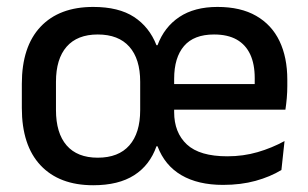

<svg xmlns="http://www.w3.org/2000/svg" viewBox="-20 -522 888 554"><path d="M249 12.5Q151 12.5 97 -45Q43 -102.5 43 -210.5V-280Q43 -387.5 97 -444.8Q151 -502 249 -502Q322.5 -502 366.8 -473Q411 -444 431.5 -391.5H434.5Q454 -444 497.5 -473Q541 -502 607.5 -502Q674.5 -502 719.2 -476.2Q764 -450.5 786.5 -403.5Q809 -356.5 809 -292V-273.5Q809 -256.5 807.5 -239Q806 -221.5 803.5 -205.5H713.5Q714.5 -231.5 714.8 -254.5Q715 -277.5 715 -296.5Q715 -337 702 -365Q689 -393 663 -407.8Q637 -422.5 597.5 -422.5Q539.5 -422.5 511 -389.2Q482.5 -356 482.5 -294.5V-247V-235.5V-198.5Q482.5 -139.5 519.2 -105.2Q556 -71 636 -71Q682 -71 723.2 -83Q764.5 -95 801 -115L792 -31.5Q760 -12 717.5 -0.2Q675 11.5 623.5 11.5Q551.5 11.5 503.5 -16.5Q455.5 -44.5 434.5 -100H431.5Q412.5 -45.5 367.2 -16.5Q322 12.5 249 12.5ZM783.5 -205.5H437V-279.5H783.5ZM262 -67Q322 -67 353.2 -102.5Q384.5 -138 384.5 -204.5V-286Q384.5 -352 353.2 -387.2Q322 -422.5 262 -422.5Q203 -422.5 172.2 -387.2Q141.5 -352 141.5 -286V-204.5Q141.5 -138 172.2 -102.5Q203 -67 262 -67Z"/></svg>

Font: Anek Devanagari Medium Medium
Style: Regular
Weight: 500
Version: Version 1.003